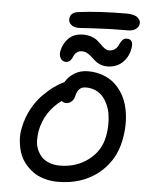

<svg xmlns="http://www.w3.org/2000/svg" viewBox="-60 -999 776 1011"><g transform="rotate(5 328.0 -493.0)"><path d="M324.2 -853Q294.9 -853 280.5 -867.7Q266.1 -882.3 270 -900.9Q274.4 -931.2 314.9 -936Q422.4 -950.2 568.8 -950.2Q609.4 -950.2 627 -934.6Q644.5 -918.9 641.1 -901.9Q638.2 -883.8 622.6 -873.3Q606.9 -862.8 583 -862.8Q486.3 -862.8 406.5 -857.9Q326.7 -853 324.2 -853ZM490.2 -664.1Q469.7 -664.1 452.6 -671.1Q435.5 -678.2 424.1 -688.2Q412.6 -698.2 402.1 -708Q391.6 -717.8 378.9 -724.9Q366.2 -731.9 352.1 -731.9Q334 -731.9 322.8 -722.2Q311.5 -712.4 307.4 -700.4Q303.2 -688.5 294.4 -678.7Q285.6 -668.9 272 -668.9Q252.4 -668.9 242.7 -685.1Q232.9 -701.2 237.8 -725.1Q245.6 -763.7 273.7 -791.7Q301.8 -819.8 351.1 -819.8Q376 -819.8 395.5 -812.5Q415 -805.2 427.2 -794.7Q439.5 -784.2 449.5 -773.9Q459.5 -763.7 470.2 -756.3Q481 -749 492.2 -749Q512.2 -749 524.9 -760Q537.6 -771 542.5 -783.9Q547.4 -796.9 556.9 -807.9Q566.4 -818.8 580.1 -818.8Q619.1 -818.8 608.9 -767.1Q599.6 -720.2 568.1 -692.1Q536.6 -664.1 490.2 -664.1ZM284.2 -36.1Q244.6 -36.1 210.2 -46.4Q175.8 -56.6 150.6 -75.2Q125.5 -93.8 106.2 -118.9Q86.9 -144 77.6 -174.1Q68.4 -204.1 65.7 -237.3Q63 -270.5 70.8 -305.2Q81.1 -356.9 105.5 -402.3Q129.9 -447.8 160.6 -479Q191.4 -510.3 219.5 -530.5Q247.6 -550.8 272.9 -562Q291 -592.8 321.8 -611.3Q352.5 -629.9 392.1 -629.9Q435.1 -629.9 471.2 -616.7Q507.3 -603.5 533.4 -580.1Q559.6 -556.6 577.9 -524.4Q596.2 -492.2 604.7 -453.6Q613.3 -415 613.3 -371.8Q613.3 -328.6 604 -283.2Q582 -171.9 495.6 -104Q409.2 -36.1 284.2 -36.1ZM160.2 -294.9Q155.8 -268.1 156.2 -242.9Q156.7 -217.8 166 -195.8Q175.3 -173.8 190.7 -157.5Q206.1 -141.1 231 -131.6Q255.9 -122.1 287.1 -122.1Q372.6 -122.1 436.5 -169.7Q500.5 -217.3 516.1 -295.9Q522 -324.7 522.7 -354.2Q523.4 -383.8 519.3 -411.4Q515.1 -439 504.4 -463.1Q493.7 -487.3 478 -505.4Q462.4 -523.4 439.2 -533.7Q416 -543.9 388.2 -543.9Q347.7 -543.9 336.9 -497.1Q333.5 -476.6 320.3 -464.8Q307.1 -453.1 292 -453.1Q277.3 -453.1 267.1 -461.9Q180.2 -397.5 160.2 -294.9Z"/></g></svg>

Font: Shantell Sans Irregular
Style: Italic
Weight: 400
Italic angle: -11.31°
Designer: Stephen Nixon, Anya Danilova, Shantell Martin
Foundry: Arrow Type
Version: Version 1.006;[9816181b4]